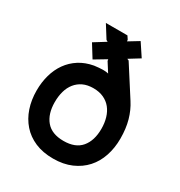

<svg xmlns="http://www.w3.org/2000/svg" viewBox="-199 -994 1072 1142"><g transform="rotate(30 337.5 -423.0)"><path d="M620 -293Q620 -229 601.5 -173.5Q583 -118 546.5 -77.5Q510 -37 456 -13.5Q402 10 332 10Q261 10 207.5 -13Q154 -36 118 -77Q82 -118 63.5 -173Q45 -228 45 -293Q45 -349 59 -399Q73 -449 101 -488.5Q129 -528 170.5 -554.5Q212 -581 267 -591Q282 -593 298.5 -594.5Q315 -596 327 -596Q347 -596 363 -592L323 -655L321 -666L241 -618L187 -705L266 -754L255 -760L201 -846H349L363 -825L365 -814L434 -856L491 -770L418 -725L430 -720L560 -517Q589 -472 604.5 -417Q620 -362 620 -293ZM493 -287Q493 -327 483 -361Q473 -395 453 -420Q433 -445 402.5 -459Q372 -473 332 -473Q291 -473 261.5 -459Q232 -445 212 -420Q192 -395 182.5 -361Q173 -327 173 -287Q173 -206 212.5 -159Q252 -112 333 -112Q414 -112 453.5 -159Q493 -206 493 -287Z"/></g></svg>

Font: TypoPRO Sinkin Sans
Style: 600 SemiBold
Weight: 600
Designer: Keith Bates
Foundry: K-Type
Version: Sinkin Sans (version 1.0)  by Keith Bates   •   © 2014   www